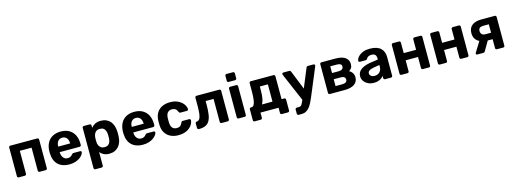

<svg xmlns="http://www.w3.org/2000/svg" viewBox="-5 -1791 8138 3043"><g transform="rotate(-15 4063.5 -270.0)"><path d="M87 0Q77 0 70 -7Q63 -14 63 -25V-495Q63 -506 70 -513Q77 -520 87 -520H530Q540 -520 547 -513Q554 -506 554 -495V-25Q554 -14 547 -7Q540 0 530 0H430Q419 0 412 -7Q405 -14 405 -25V-402H212V-25Q212 -14 205 -7Q198 0 187 0Z M916 10Q801 10 733.5 -54Q666 -118 662 -240Q662 -248 662 -261.5Q662 -275 662 -283Q666 -360 697 -415.5Q728 -471 784 -500.5Q840 -530 915 -530Q999 -530 1055.5 -495.5Q1112 -461 1140.5 -401.5Q1169 -342 1169 -265V-242Q1169 -232 1161.5 -225Q1154 -218 1144 -218H817Q817 -217 817 -214.5Q817 -212 817 -210Q818 -178 829.5 -151.5Q841 -125 862.5 -109Q884 -93 914 -93Q939 -93 955 -100Q971 -107 981.5 -117Q992 -127 997 -134Q1006 -144 1011.5 -146.5Q1017 -149 1029 -149H1133Q1143 -149 1149.5 -143.5Q1156 -138 1155 -128Q1154 -112 1138.5 -88.5Q1123 -65 1093 -42.5Q1063 -20 1018.5 -5Q974 10 916 10ZM817 -309H1013V-311Q1013 -347 1001.5 -373.5Q990 -400 968 -415Q946 -430 915 -430Q884 -430 862 -415Q840 -400 828.5 -373.5Q817 -347 817 -311Z M1294 190Q1283 190 1276 183Q1269 176 1269 165V-495Q1269 -506 1276 -513Q1283 -520 1294 -520H1389Q1400 -520 1407 -513Q1414 -506 1414 -495V-457Q1438 -489 1476 -509.5Q1514 -530 1571 -530Q1623 -530 1661.5 -513.5Q1700 -497 1726.5 -466.5Q1753 -436 1767.5 -393Q1782 -350 1784 -296Q1785 -277 1785 -260Q1785 -243 1784 -223Q1783 -172 1768.5 -129Q1754 -86 1727 -55Q1700 -24 1661.5 -7Q1623 10 1571 10Q1520 10 1482.5 -8.5Q1445 -27 1421 -59V165Q1421 176 1414 183Q1407 190 1397 190ZM1526 -110Q1564 -110 1586 -126.5Q1608 -143 1617.5 -170Q1627 -197 1629 -229Q1631 -260 1629 -291Q1627 -323 1617.5 -350Q1608 -377 1586 -393.5Q1564 -410 1526 -410Q1489 -410 1466 -393Q1443 -376 1433 -350Q1423 -324 1421 -294Q1420 -276 1420 -257Q1420 -238 1421 -219Q1422 -191 1433.5 -166.5Q1445 -142 1467.5 -126Q1490 -110 1526 -110Z M2123 10Q2008 10 1940.5 -54Q1873 -118 1869 -240Q1869 -248 1869 -261.5Q1869 -275 1869 -283Q1873 -360 1904 -415.5Q1935 -471 1991 -500.5Q2047 -530 2122 -530Q2206 -530 2262.5 -495.5Q2319 -461 2347.5 -401.5Q2376 -342 2376 -265V-242Q2376 -232 2368.5 -225Q2361 -218 2351 -218H2024Q2024 -217 2024 -214.5Q2024 -212 2024 -210Q2025 -178 2036.5 -151.5Q2048 -125 2069.5 -109Q2091 -93 2121 -93Q2146 -93 2162 -100Q2178 -107 2188.5 -117Q2199 -127 2204 -134Q2213 -144 2218.5 -146.5Q2224 -149 2236 -149H2340Q2350 -149 2356.5 -143.5Q2363 -138 2362 -128Q2361 -112 2345.5 -88.5Q2330 -65 2300 -42.5Q2270 -20 2225.5 -5Q2181 10 2123 10ZM2024 -309H2220V-311Q2220 -347 2208.5 -373.5Q2197 -400 2175 -415Q2153 -430 2122 -430Q2091 -430 2069 -415Q2047 -400 2035.5 -373.5Q2024 -347 2024 -311Z M2707 10Q2634 10 2578.5 -17Q2523 -44 2491 -95.5Q2459 -147 2456 -219Q2455 -235 2455 -259.5Q2455 -284 2456 -300Q2459 -373 2490.5 -424.5Q2522 -476 2578 -503Q2634 -530 2707 -530Q2774 -530 2821 -511.5Q2868 -493 2898 -465Q2928 -437 2942.5 -406.5Q2957 -376 2958 -353Q2959 -343 2951.5 -335.5Q2944 -328 2934 -328H2827Q2817 -328 2811.5 -333.5Q2806 -339 2801 -349Q2787 -384 2765 -399Q2743 -414 2710 -414Q2665 -414 2639 -385Q2613 -356 2611 -295Q2610 -256 2611 -224Q2614 -162 2639.5 -134Q2665 -106 2710 -106Q2745 -106 2766 -121Q2787 -136 2801 -171Q2805 -181 2811 -186.5Q2817 -192 2827 -192H2934Q2944 -192 2951.5 -184.5Q2959 -177 2958 -167Q2957 -150 2948.5 -127Q2940 -104 2921.5 -80Q2903 -56 2874 -35.5Q2845 -15 2803.5 -2.5Q2762 10 2707 10Z M3043 0Q3033 0 3025.5 -7.5Q3018 -15 3018 -25V-100Q3018 -122 3042 -124Q3071 -127 3087.5 -151.5Q3104 -176 3111 -227Q3118 -278 3118 -358V-495Q3118 -506 3125 -513Q3132 -520 3143 -520H3516Q3527 -520 3534 -513Q3541 -506 3541 -495V-25Q3541 -14 3534 -7Q3527 0 3516 0H3416Q3406 0 3398.5 -7Q3391 -14 3391 -25V-402H3261V-341Q3261 -246 3250.5 -180Q3240 -114 3215 -74.5Q3190 -35 3148 -17.5Q3106 0 3043 0Z M3694 0Q3684 0 3677 -7Q3670 -14 3670 -25V-495Q3670 -506 3677 -513Q3684 -520 3694 -520H3794Q3805 -520 3812 -513Q3819 -506 3819 -495V-25Q3819 -14 3812 -7Q3805 0 3794 0ZM3691 -600Q3681 -600 3674 -607Q3667 -614 3667 -625V-705Q3667 -716 3674 -723.5Q3681 -731 3691 -731H3796Q3807 -731 3814.5 -723.5Q3822 -716 3822 -705V-625Q3822 -614 3814.5 -607Q3807 -600 3796 -600Z M3928 110Q3918 110 3911 103Q3904 96 3904 85V-93Q3904 -104 3911 -111Q3918 -118 3928 -118H3937Q3963 -118 3978.5 -145Q3994 -172 4001 -225Q4008 -278 4008 -358V-495Q4008 -506 4015 -513Q4022 -520 4032 -520H4406Q4417 -520 4424 -513Q4431 -506 4431 -495V-119H4475Q4485 -119 4492 -112Q4499 -105 4499 -94V85Q4499 96 4492 103Q4485 110 4475 110H4375Q4364 110 4357 103Q4350 96 4350 85V0H4053V85Q4053 96 4046 103Q4039 110 4028 110ZM4109 -118 4282 -119V-402H4150V-341Q4150 -259 4139.5 -204Q4129 -149 4109 -118Z M4629 191Q4618 191 4611 183.5Q4604 176 4604 166V97Q4604 87 4611 80Q4618 73 4629 73H4662Q4681 73 4693.5 65.5Q4706 58 4716 41Q4726 24 4739 -6L4943 -500Q4946 -508 4952.5 -514Q4959 -520 4971 -520H5063Q5071 -520 5077.5 -513.5Q5084 -507 5084 -499Q5084 -497 5083.5 -493.5Q5083 -490 5081 -485L4891 -29Q4872 17 4851.5 57Q4831 97 4807 127Q4783 157 4750.5 174Q4718 191 4676 191ZM4752 -12 4549 -485Q4545 -493 4545 -498Q4546 -507 4552.5 -513.5Q4559 -520 4568 -520H4664Q4676 -520 4682 -513.5Q4688 -507 4691 -500L4841 -126Z M5191 0Q5181 0 5174 -7Q5167 -14 5167 -25V-495Q5167 -506 5174 -513Q5181 -520 5191 -520H5419Q5531 -520 5583.5 -480.5Q5636 -441 5636 -374Q5636 -334 5621 -310.5Q5606 -287 5579 -270Q5613 -254 5632.5 -222.5Q5652 -191 5652 -152Q5652 -81 5597 -40.5Q5542 0 5432 0ZM5311 -98H5423Q5458 -98 5479.5 -111.5Q5501 -125 5501 -154Q5501 -184 5481 -197Q5461 -210 5423 -210H5311ZM5311 -312H5419Q5455 -312 5476 -327Q5497 -342 5497 -370Q5497 -399 5476 -410.5Q5455 -422 5419 -422H5311Z M5914 10Q5861 10 5819 -10.5Q5777 -31 5752 -66Q5727 -101 5727 -144Q5727 -215 5784.5 -256Q5842 -297 5936 -312L6067 -331V-349Q6067 -388 6049 -409Q6031 -430 5986 -430Q5953 -430 5933 -417Q5913 -404 5902 -383Q5894 -370 5879 -370H5784Q5773 -370 5767 -376.5Q5761 -383 5762 -392Q5762 -409 5775 -432Q5788 -455 5815 -477.5Q5842 -500 5884 -515Q5926 -530 5987 -530Q6050 -530 6095 -515Q6140 -500 6167 -473Q6194 -446 6207 -410.5Q6220 -375 6220 -334V-25Q6220 -14 6213 -7Q6206 0 6195 0H6097Q6087 0 6080 -7Q6073 -14 6073 -25V-62Q6060 -43 6038 -26.5Q6016 -10 5985.5 0Q5955 10 5914 10ZM5954 -94Q5987 -94 6013 -108Q6039 -122 6054 -151Q6069 -180 6069 -224V-241L5976 -226Q5922 -217 5897 -199Q5872 -181 5872 -155Q5872 -136 5883.5 -122Q5895 -108 5914 -101Q5933 -94 5954 -94Z M6365 0Q6355 0 6348 -7Q6341 -14 6341 -25V-495Q6341 -506 6348 -513Q6355 -520 6365 -520H6465Q6476 -520 6483 -513Q6490 -506 6490 -495V-323H6693V-495Q6693 -506 6700 -513Q6707 -520 6718 -520H6818Q6828 -520 6835 -513Q6842 -506 6842 -495V-25Q6842 -14 6835 -7Q6828 0 6818 0H6718Q6707 0 6700 -7Q6693 -14 6693 -25V-205H6490V-25Q6490 -14 6483 -7Q6476 0 6465 0Z M6995 0Q6985 0 6978 -7Q6971 -14 6971 -25V-495Q6971 -506 6978 -513Q6985 -520 6995 -520H7095Q7106 -520 7113 -513Q7120 -506 7120 -495V-323H7323V-495Q7323 -506 7330 -513Q7337 -520 7348 -520H7448Q7458 -520 7465 -513Q7472 -506 7472 -495V-25Q7472 -14 7465 -7Q7458 0 7448 0H7348Q7337 0 7330 -7Q7323 -14 7323 -25V-205H7120V-25Q7120 -14 7113 -7Q7106 0 7095 0Z M7933 0Q7922 0 7915 -7Q7908 -14 7908 -25V-172H7817V-177Q7713 -177 7660 -223.5Q7607 -270 7607 -348Q7607 -433 7661.5 -476.5Q7716 -520 7816 -520H8036Q8047 -520 8054 -513Q8061 -506 8061 -495V-25Q8061 -14 8054 -7Q8047 0 8036 0ZM7611 0Q7602 0 7596 -6Q7590 -12 7590 -20Q7590 -23 7591.5 -27Q7593 -31 7596 -35L7705 -211L7839 -190L7737 -15Q7733 -9 7726.5 -4.5Q7720 0 7712 0ZM7817 -277H7911V-415H7822Q7781 -415 7761 -400Q7741 -385 7741 -348Q7741 -317 7759.5 -297Q7778 -277 7817 -277Z"/></g></svg>

Font: Rubik SemiBold
Style: Regular
Weight: 600
Designer: Hubert and Fischer
Foundry: Hubert and Fischer
Version: Version 2.300;gftools[0.9.30]